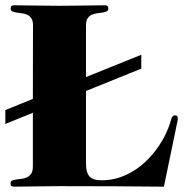

<svg xmlns="http://www.w3.org/2000/svg" viewBox="-24 -700 711 722"><path d="M299.3 -357.9V-85.9Q299.3 -51.3 312.5 -36.6Q325.7 -22 357.4 -22Q393.1 -22 424.1 -32.2Q455.1 -42.5 481.7 -59.6Q508.3 -76.7 530.3 -98.9Q552.2 -121.1 569.1 -145Q585.9 -168.9 597.7 -193.1Q609.4 -217.3 615.7 -237.8Q618.2 -247.1 620.1 -252.7Q622.1 -258.3 624.3 -261.2Q626.5 -264.2 628.7 -265.1Q630.9 -266.1 634.3 -266.1Q644.5 -266.1 644.5 -256.8Q644.5 -253.4 644.3 -250.5Q644 -247.6 642.8 -241.7Q641.6 -235.8 639.6 -226.3Q637.7 -216.8 634.3 -200.2L592.3 2Q507.8 1 407.7 0.5Q307.6 0 200.2 0Q145 0 102.3 1Q59.6 2 30.3 2Q22 2 18.8 -0.5Q15.6 -2.9 15.6 -9.8Q15.6 -18.1 21.7 -21Q27.8 -23.9 37.4 -25.1Q46.9 -26.4 57.6 -27.6Q68.4 -28.8 77.9 -33.4Q87.4 -38.1 93.5 -47.4Q99.6 -56.6 99.6 -74.2V-275.9L-3.9 -233.9V-286.1L99.6 -328.1L100.1 -604Q100.1 -621.6 94 -630.9Q87.9 -640.1 78.4 -644.5Q68.8 -648.9 58.1 -650.1Q47.4 -651.4 37.8 -652.8Q28.3 -654.3 22.2 -657.2Q16.1 -660.2 16.1 -668Q16.1 -674.8 19.3 -677.5Q22.5 -680.2 30.8 -680.2Q60.1 -680.2 102.5 -679.2Q145 -678.2 199.7 -678.2Q254.4 -678.2 296.9 -679.2Q339.4 -680.2 368.7 -680.2Q377 -680.2 380.1 -677.5Q383.3 -674.8 383.3 -668Q383.3 -660.2 377.2 -657.2Q371.1 -654.3 361.6 -652.8Q352.1 -651.4 341.3 -650.1Q330.6 -648.9 321 -644.5Q311.5 -640.1 305.4 -630.9Q299.3 -621.6 299.3 -604V-410.2L507.3 -494.1V-441.9Z"/></svg>

Font: XB Zar
Style: Bold
Weight: 700
Designer: Behnam
Foundry: Irmug
Version: Version 8.005 2009